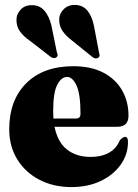

<svg xmlns="http://www.w3.org/2000/svg" viewBox="-20 -748 562 780"><path d="M502 -278Q502 -233 456.5 -233H201.5Q214.5 -169.5 252.8 -140Q291 -110.5 348.5 -110.5Q392 -110.5 422.5 -127.5Q453 -144.5 467 -178.5Q480.5 -192 488 -192Q500 -192 500 -171.5Q500 -121 470.5 -79.2Q441 -37.5 389.2 -12.8Q337.5 12 270 12Q197.5 12 140.5 -17.5Q83.5 -47 50.5 -100Q17.5 -153 17.5 -223Q17.5 -341 86.8 -410Q156 -479 278 -479Q350 -479 400 -452.8Q450 -426.5 476 -381Q502 -335.5 502 -278ZM196 -296.5Q196 -281 197 -266.5H288.5Q307 -266.5 307 -285.5Q307 -366 290.8 -400.8Q274.5 -435.5 252.5 -435.5Q229.5 -435.5 212.8 -404Q196 -372.5 196 -296.5ZM361.5 -644 382.5 -533.5Q384.5 -527.5 384.5 -522.5Q384.5 -517.5 379.5 -513.5Q370 -506.5 356.5 -515.5L273 -583Q247.5 -602 233.5 -623Q219.5 -644 220.5 -672Q221.5 -693 239.2 -711Q257 -729 288 -728Q318 -726 335.8 -704Q353.5 -682 361.5 -644ZM188.5 -646 211 -535.5Q213.5 -530 214 -524.8Q214.5 -519.5 209.5 -515.5Q200.5 -508 186.5 -516.5L102 -582Q75.5 -600 60.8 -620.8Q46 -641.5 47 -669.5Q47 -690.5 64.2 -709.2Q81.5 -728 112.5 -727Q142 -726 160.5 -704.5Q179 -683 188.5 -646Z"/></svg>

Font: Fraunces 72pt Black
Style: Regular
Weight: 900
Version: Version 1.000;[0bf87f6ff]